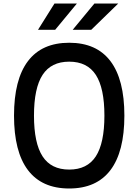

<svg xmlns="http://www.w3.org/2000/svg" viewBox="-20 -1060 790 1096"><path d="M375 16Q219 16 139.5 -89Q60 -194 60 -400Q60 -606 139.5 -711Q219 -816 375 -816Q531 -816 610.5 -711Q690 -606 690 -400Q690 -194 610.5 -89Q531 16 375 16ZM375 -92Q478 -92 527 -167.5Q576 -243 576 -400Q576 -557 527 -632.5Q478 -708 375 -708Q272 -708 223 -632.5Q174 -557 174 -400Q174 -243 223 -167.5Q272 -92 375 -92ZM197 -890 291 -1040H419L295 -890ZM395 -890 519 -1040H655L501 -890Z"/></svg>

Font: Martian Mono SemiExpanded
Style: Regular
Weight: 400
Width: 6
Monospace: yes
Designer: Roman Shamin
Foundry: Evil Martians
Version: Version 1.000